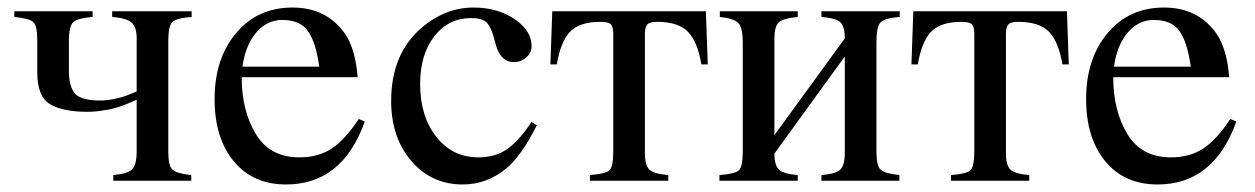

<svg xmlns="http://www.w3.org/2000/svg" viewBox="-20 -480 3333 510"><path d="M489 -450V-435Q449 -432 438 -421.5Q427 -411 427 -372V-77Q427 -40 438 -29.5Q449 -19 488 -15V0H281V-15Q318 -18 330.5 -30Q343 -42 343 -77V-215Q341 -214 329 -209Q317 -204 311 -201.5Q305 -199 292 -195Q279 -191 268.5 -189Q258 -187 243 -185Q228 -183 213 -183Q146 -183 112.5 -203.5Q79 -224 79 -288V-372Q79 -412 68.5 -421.5Q58 -431 18 -435V-450H226V-435Q187 -432 175 -421.5Q163 -411 163 -372V-294Q163 -248 180 -230.5Q197 -213 246 -213Q263 -213 280 -216.5Q297 -220 305.5 -222.5Q314 -225 328 -231L343 -237V-379Q343 -408 329.5 -420Q316 -432 278 -435V-450Z M933 -164 949 -157Q889 10 740 10Q652 10 601 -51.5Q550 -113 550 -217Q550 -324 607 -392Q664 -460 757 -460Q847 -460 896 -391Q924 -351 930 -275H622Q622 -186 659.5 -124Q697 -62 775 -62Q825 -62 860.5 -85Q896 -108 933 -164ZM624 -303H828Q819 -368 798 -397.5Q777 -427 730 -427Q689 -427 660.5 -393.5Q632 -360 624 -303Z M1392 -156 1406 -147Q1363 -63 1324 -32Q1273 10 1209 10Q1126 10 1072.5 -52.5Q1019 -115 1019 -212Q1019 -339 1103 -409Q1165 -460 1238 -460Q1301 -460 1346.5 -429.5Q1392 -399 1392 -357Q1392 -340 1378 -327.5Q1364 -315 1345 -315Q1310 -315 1297 -361L1291 -383Q1283 -411 1271 -421.5Q1259 -432 1232 -432Q1171 -432 1133.5 -383.5Q1096 -335 1096 -257Q1096 -171 1139 -116.5Q1182 -62 1251 -62Q1294 -62 1325 -82.5Q1356 -103 1392 -156Z M1860 -309H1843Q1833 -369 1807.5 -395.5Q1782 -422 1725 -422Q1706 -422 1699.5 -415Q1693 -408 1693 -390V-72Q1693 -41 1705 -29.5Q1717 -18 1755 -15V0H1547V-15Q1588 -18 1598.5 -27.5Q1609 -37 1609 -79V-390Q1609 -410 1602 -416Q1595 -422 1575 -422Q1519 -422 1494 -395.5Q1469 -369 1459 -309H1442L1447 -450H1855Z M2370 -450V-435Q2330 -432 2319 -420.5Q2308 -409 2308 -366V-79Q2308 -40 2319 -29.5Q2330 -19 2369 -15V0H2162V-15Q2200 -18 2212 -29.5Q2224 -41 2224 -74V-330L2037 -72Q2037 -41 2049 -29.5Q2061 -18 2099 -15V0H1891V-15Q1932 -18 1942.5 -27.5Q1953 -37 1953 -79V-366Q1953 -406 1941.5 -418.5Q1930 -431 1892 -435V-450H2099V-435Q2059 -431 2048 -420Q2037 -409 2037 -377V-121L2224 -378Q2224 -410 2212 -421Q2200 -432 2162 -435V-450Z M2819 -309H2802Q2792 -369 2766.5 -395.5Q2741 -422 2684 -422Q2665 -422 2658.5 -415Q2652 -408 2652 -390V-72Q2652 -41 2664 -29.5Q2676 -18 2714 -15V0H2506V-15Q2547 -18 2557.5 -27.5Q2568 -37 2568 -79V-390Q2568 -410 2561 -416Q2554 -422 2534 -422Q2478 -422 2453 -395.5Q2428 -369 2418 -309H2401L2406 -450H2814Z M3248 -164 3264 -157Q3204 10 3055 10Q2967 10 2916 -51.5Q2865 -113 2865 -217Q2865 -324 2922 -392Q2979 -460 3072 -460Q3162 -460 3211 -391Q3239 -351 3245 -275H2937Q2937 -186 2974.5 -124Q3012 -62 3090 -62Q3140 -62 3175.5 -85Q3211 -108 3248 -164ZM2939 -303H3143Q3134 -368 3113 -397.5Q3092 -427 3045 -427Q3004 -427 2975.5 -393.5Q2947 -360 2939 -303Z"/></svg>

Font: STIX
Style: Regular
Weight: 400
Designer: MicroPress Inc., with final additions and corrections provided by Coen Hoffman, Elsevier (retired)
Version: Version 1.1.1